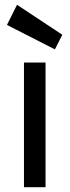

<svg xmlns="http://www.w3.org/2000/svg" viewBox="-20 -781 290 801"><path d="M80 0V-520H170V0ZM209 -575 9 -677 51 -761 240 -636Z"/></svg>

Font: ABeeZee
Style: Regular
Weight: 400
Designer: Anja Meiners
Foundry: Anja Meiners
Version: Version 1.003; ttfautohint (v1.8.3)